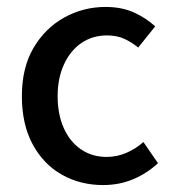

<svg xmlns="http://www.w3.org/2000/svg" viewBox="-20 -521 499 553"><path d="M277 12Q211 12 158 -18Q105 -48 74 -105.5Q43 -163 43 -244Q43 -326 76.5 -383Q110 -440 165 -470.5Q220 -501 284 -501Q331 -501 366 -485Q401 -469 427 -445L378 -384Q360 -399 338.5 -409Q317 -419 288 -419Q247 -419 215 -397.5Q183 -376 164.5 -336Q146 -296 146 -244Q146 -192 163.5 -152.5Q181 -113 213 -91Q245 -69 287 -69Q317 -69 344.5 -81Q372 -93 393 -112L435 -51Q404 -22 364 -5Q324 12 277 12Z"/></svg>

Font: Mada Medium
Style: Regular
Weight: 500
Designer: Khaled Hosny
Version: Version 1.5